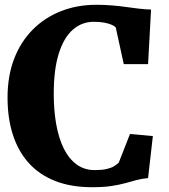

<svg xmlns="http://www.w3.org/2000/svg" viewBox="-20 -771 708 802"><path d="M365 11Q276.5 11 210 -15.2Q143.5 -41.5 99.5 -90.8Q55.5 -140 33.5 -209Q11.5 -278 11.5 -363Q11.5 -454 39.2 -525.8Q67 -597.5 117.2 -647.8Q167.5 -698 235 -724.5Q302.5 -751 382.5 -751Q419.5 -751 450 -748.2Q480.5 -745.5 507 -741.8Q533.5 -738 559 -735Q584.5 -732 611 -731L598.5 -503H497L463.5 -656.5Q458 -662.5 445.8 -667.8Q433.5 -673 415.2 -676.5Q397 -680 371.5 -680Q322 -680 284.2 -647Q246.5 -614 225.5 -547.2Q204.5 -480.5 204.5 -379Q204.5 -309.5 215 -251Q225.5 -192.5 246.8 -150Q268 -107.5 300.2 -84Q332.5 -60.5 375.5 -60.5Q405 -60.5 424.2 -64.8Q443.5 -69 455.5 -76.2Q467.5 -83.5 476 -91.5L523 -211.5L618.5 -202.5L598.5 -27Q573 -25 550.8 -19Q528.5 -13 503.5 -6Q478.5 1 445.2 6Q412 11 365 11Z"/></svg>

Font: Merriweather Light 18pt Black
Style: Regular
Weight: 900
Version: Version 2.100